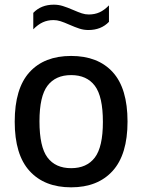

<svg xmlns="http://www.w3.org/2000/svg" viewBox="-20 -792 609 822"><path d="M43 -271Q43 -413 106.2 -482.8Q169.5 -552.5 284.5 -552.5Q399.5 -552.5 462.8 -483Q526 -413.5 526 -271.5Q526 -130.5 462.2 -60.2Q398.5 10 284.5 10Q170.5 10 106.8 -59.8Q43 -129.5 43 -271ZM420.5 -270Q420.5 -379 386 -424.8Q351.5 -470.5 284.5 -470.5Q218 -470.5 183.5 -425.2Q149 -380 149 -272.5Q149 -163.5 183.2 -117.8Q217.5 -72 284.5 -72Q351.5 -72 386 -117.5Q420.5 -163 420.5 -270ZM276.5 -686.5Q254 -696.5 239 -701.2Q224 -706 209 -706Q184 -706 163.2 -696.5Q142.5 -687 122.5 -666.5V-737Q156 -772 210.5 -772Q230.5 -772 249 -766.2Q267.5 -760.5 293 -749.5Q316 -739.5 330.5 -734.8Q345 -730 360 -730Q385.5 -730 406 -739.2Q426.5 -748.5 446.5 -769V-698.5Q413 -663.5 358.5 -663.5Q338.5 -663.5 320 -669.5Q301.5 -675.5 276.5 -686.5Z"/></svg>

Font: Encode Sans Medium
Style: Regular
Weight: 500
Designer: Multiple Designers
Foundry: Impallari Type
Version: Version 2.000